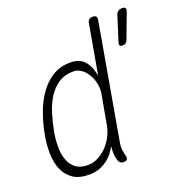

<svg xmlns="http://www.w3.org/2000/svg" viewBox="-134 -854 919 978"><g transform="rotate(-20 325.0 -365.0)"><path d="M569 -550Q558 -550 554.5 -555Q551 -560 554 -571L596 -704Q600 -717 609 -723.5Q618 -730 631 -730Q644 -730 648 -723.5Q652 -717 647 -704L597 -571Q593 -560 586.5 -555Q580 -550 569 -550ZM386 -88Q382 -67 384.5 -51Q387 -35 392 -15Q395 -3 390 3.5Q385 10 372 10Q359 10 352 3.5Q345 -3 342 -15Q337 -36 336.5 -49.5Q336 -63 338 -88Q330 -73 317.5 -56Q305 -39 286.5 -24.5Q268 -10 243 0Q218 10 185 10Q130 10 97 -13Q64 -36 48.5 -73.5Q33 -111 32 -158.5Q31 -206 40 -255Q50 -311 69 -365.5Q88 -420 118 -463.5Q148 -507 190 -533.5Q232 -560 289 -560Q336 -560 362.5 -531.5Q389 -503 399 -449L446 -715Q448 -728 455 -734Q462 -740 475 -740Q488 -740 493 -734Q498 -728 496 -715ZM195 -38Q224 -38 251 -52Q278 -66 299 -88Q320 -110 334.5 -138Q349 -166 354 -194L383 -355Q388 -381 382.5 -409Q377 -437 363.5 -460Q350 -483 330.5 -497.5Q311 -512 287 -512Q240 -512 206.5 -490Q173 -468 150 -431.5Q127 -395 113 -349Q99 -303 90 -255Q83 -215 83 -176Q83 -137 94.5 -106Q106 -75 130 -56.5Q154 -38 195 -38Z"/></g></svg>

Font: Maple Mono NL Thin
Style: Italic
Weight: 250
Italic angle: -10°
Monospace: yes
Designer: subframe7536
Version: Version 7.000